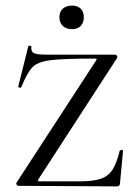

<svg xmlns="http://www.w3.org/2000/svg" viewBox="-20 -663 493 685"><path d="M325 -452Q325 -454 317 -454Q203 -454 158.5 -448Q114 -442 95.5 -423Q77 -404 56 -352Q56 -350 52 -350Q49 -350 46.5 -351.5Q44 -353 45 -354L81 -498Q81 -500 85 -500Q88 -500 90.5 -498.5Q93 -497 92 -496Q90 -479 100.5 -473.5Q111 -468 150 -468H390Q395 -468 397.5 -463.5Q400 -459 397 -455L118 -25Q115 -20 115.5 -18Q116 -16 122 -16H262Q312 -16 339 -25Q366 -34 381 -57Q396 -80 407 -125Q409 -128 414 -128Q419 -128 419 -125L408 -8Q408 -5 405.5 -1.5Q403 2 399 2L46 0Q41 0 39 -4.5Q37 -9 40 -13L322 -446ZM192 -602Q192 -621 204 -632Q216 -643 237 -643Q257 -643 268 -632Q279 -621 279 -602Q279 -582 268 -570.5Q257 -559 237 -559Q216 -559 204 -570.5Q192 -582 192 -602Z"/></svg>

Font: Cormorant SC
Style: Regular
Weight: 400
Designer: Christian Thalmann (Catharsis Fonts)
Foundry: Catharsis Fonts
Version: Version 4.000